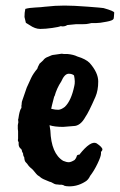

<svg xmlns="http://www.w3.org/2000/svg" viewBox="-20 -629 431 690"><path d="M247 -320Q251 -335 246 -358Q239 -364 227 -364Q212 -364 200 -336Q184 -312 176 -283H175Q164 -241 164 -238Q180 -234 190 -234.5Q200 -235 213 -245Q236 -267 247 -320ZM144 -605Q178 -609 212 -609Q243 -609 295.5 -605Q348 -601 352 -600Q391 -589 390.5 -583.5Q390 -578 389.5 -570.5Q389 -563 388 -561Q385 -555 363 -551Q338 -546 324 -546H308Q306 -546 299 -544Q292 -542 276 -542H253Q245 -541 222 -539Q211 -532 198 -535Q192 -532 167.5 -528.5Q143 -525 124.5 -525Q106 -525 86 -539L73 -547L68 -568Q68 -584 71 -597Q84 -601 106.5 -602Q129 -603 143 -605ZM244 -176 207 -173Q176 -173 158 -179L161 -160Q164 -77 207 -51Q219 -46 227 -46Q235 -46 248 -54Q252 -58 255 -65Q256 -74 265 -73Q306 -125 327 -114Q348 -100 348 -92Q348 -88 343 -83V-77Q343 -67 330.5 -41Q318 -15 304 3Q297 18 286 24Q254 44 218 40Q210 39 207 36Q199 34 195 35L187 34Q178 34 172 30Q162 24 158 24Q132 14 126.5 9Q121 4 117 2Q113 0 98 -19Q85 -30 83 -33Q77 -42 72.5 -46Q68 -50 67 -64Q63 -69 63 -77L59 -85Q59 -92 53 -96Q47 -102 47 -111V-119Q43 -121 45 -131V-157L44 -166V-173Q43 -177 46 -190L45 -199Q46 -200 48 -215Q52 -236 57 -241V-250Q58 -253 58 -258Q58 -263 60.5 -269Q63 -275 76 -314L92 -349Q99 -364 114 -382Q115 -387 122 -400L135 -412Q141 -421 153 -425Q167 -432 174 -432L202 -436Q207 -435 209 -435H222Q244 -433 258 -426Q288 -417 302 -403Q333 -368 333 -336Q333 -304 323 -281Q298 -224 287 -209Q269 -176 244 -176Z"/></svg>

Font: Caveat Brush
Style: Regular
Weight: 400
Designer: Pablo Impallari
Foundry: Creative Lab NY
Version: Version 1.096; ttfautohint (v1.3)